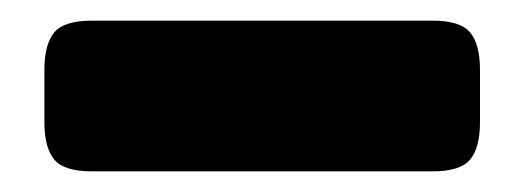

<svg xmlns="http://www.w3.org/2000/svg" viewBox="-20 -396 508 186"><path d="M23 -278V-328Q23 -353 32.5 -364.5Q42 -376 69 -376H399Q426 -376 435.5 -364.5Q445 -353 445 -328V-278Q445 -253 435.5 -241.5Q426 -230 399 -230H69Q42 -230 32.5 -241.5Q23 -253 23 -278Z"/></svg>

Font: Mitr SemiBold
Style: Regular
Weight: 600
Designer: Thanarat Vachiruckul
Foundry: Cadson Demak
Version: Version 1.003